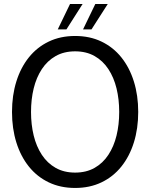

<svg xmlns="http://www.w3.org/2000/svg" viewBox="-20 -918 743 950"><path d="M351.7 12Q278.9 12 221.2 -15.7Q163.5 -43.3 122.9 -93.8Q82.4 -144.3 60.9 -213.2Q39.4 -282.1 39.4 -364Q39.4 -445.9 60.9 -514.8Q82.4 -583.7 122.9 -634.2Q163.5 -684.7 221.2 -712.3Q278.9 -740 351.7 -740Q424.4 -740 482.1 -712.3Q539.8 -684.7 580.4 -634.2Q620.9 -583.7 642.4 -514.8Q663.9 -445.9 663.9 -364Q663.9 -282.1 642.4 -213.2Q620.9 -144.3 580.4 -93.8Q539.8 -43.3 482.1 -15.7Q424.4 12 351.7 12ZM351.7 -64Q406.7 -64 447.9 -87.3Q489.1 -110.6 516.2 -151.9Q543.4 -193.3 556.6 -247.4Q569.8 -301.6 569.8 -364Q569.8 -426.4 556.6 -480.6Q543.4 -534.7 516.2 -576.1Q489.1 -617.4 447.9 -640.7Q406.7 -664 351.7 -664Q296.7 -664 255.5 -640.7Q214.3 -617.4 187.1 -576.1Q159.9 -534.7 146.7 -480.6Q133.5 -426.4 133.5 -364Q133.5 -301.6 146.7 -247.4Q159.9 -193.3 187.1 -151.9Q214.3 -110.6 255.5 -87.3Q296.7 -64 351.7 -64ZM265.7 -772.4 326.4 -898.1H388.6L308.6 -772.4ZM390.8 -772.4 451.5 -898.1H513.1L432.6 -772.4Z"/></svg>

Font: Murecho Thin
Style: Regular
Weight: 100
Designer: Neil Summerour
Foundry: Positype
Version: Version 1.010